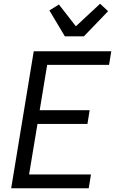

<svg xmlns="http://www.w3.org/2000/svg" viewBox="-20 -1010 640 1030"><path d="M40 0 161 -735H577L565 -662H233L193 -419H461L449 -345H181L136 -74H468L456 0ZM328 -815 245 -954 296 -986 387 -869 517 -990 560 -950 430 -815Z"/></svg>

Font: Iosevka Aile
Style: Italic
Weight: 400
Italic angle: -9°
Designer: Belleve Invis
Foundry: Belleve Invis
Version: Version 28.0.1; ttfautohint (v1.8.4)